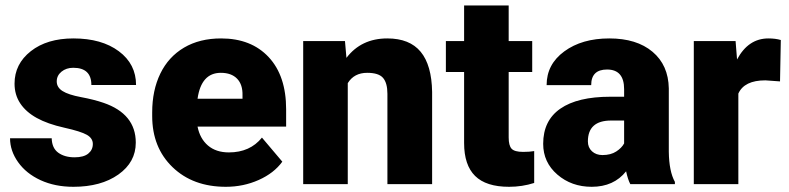

<svg xmlns="http://www.w3.org/2000/svg" viewBox="-20 -680 2914 709"><path d="M322.8 -148.4Q322.8 -169.4 300.8 -182.1Q278.8 -194.8 217.3 -208.5Q155.8 -222.2 115.7 -244.4Q75.7 -266.6 54.7 -298.3Q33.7 -330.1 33.7 -371.1Q33.7 -443.8 93.8 -491Q153.8 -538.1 251 -538.1Q355.5 -538.1 418.9 -490.7Q482.4 -443.4 482.4 -366.2H317.4Q317.4 -429.7 250.5 -429.7Q224.6 -429.7 207 -415.3Q189.5 -400.9 189.5 -379.4Q189.5 -357.4 210.9 -343.8Q232.4 -330.1 279.5 -321.3Q326.7 -312.5 362.3 -300.3Q481.4 -259.3 481.4 -153.3Q481.4 -81.1 417.2 -35.6Q353 9.8 251 9.8Q183.1 9.8 129.9 -14.6Q76.7 -39.1 46.9 -81.1Q17.1 -123 17.1 -169.4H170.9Q171.9 -132.8 195.3 -116Q218.8 -99.1 255.4 -99.1Q289.1 -99.1 305.9 -112.8Q322.8 -126.5 322.8 -148.4Z M814 9.8Q692.4 9.8 617.2 -62.7Q542 -135.3 542 -251.5V-265.1Q542 -346.2 572 -408.2Q602.1 -470.2 659.7 -504.2Q717.3 -538.1 796.4 -538.1Q907.7 -538.1 972.2 -469Q1036.6 -399.9 1036.6 -276.4V-212.4H709.5Q718.3 -168 748 -142.6Q777.8 -117.2 825.2 -117.2Q903.3 -117.2 947.3 -171.9L1022.5 -83Q991.7 -40.5 935.3 -15.4Q878.9 9.8 814 9.8ZM795.4 -411.1Q723.1 -411.1 709.5 -315.4H875.5V-328.1Q876.5 -367.7 855.5 -389.4Q834.5 -411.1 795.4 -411.1Z M1253.9 -528.3 1259.3 -466.3Q1314 -538.1 1410.2 -538.1Q1492.7 -538.1 1533.4 -488.8Q1574.2 -439.5 1575.7 -340.3V0H1410.6V-333.5Q1410.6 -373.5 1394.5 -392.3Q1378.4 -411.1 1335.9 -411.1Q1287.6 -411.1 1264.2 -373V0H1099.6V-528.3Z M1858.4 -659.7V-528.3H1945.3V-414.1H1858.4V-172.4Q1858.4 -142.6 1869.1 -130.9Q1879.9 -119.1 1911.6 -119.1Q1936 -119.1 1952.6 -122.1V-4.4Q1908.2 9.8 1859.9 9.8Q1774.9 9.8 1734.4 -30.3Q1693.8 -70.3 1693.8 -151.9V-414.1H1626.5V-528.3H1693.8V-659.7Z M2307.6 0Q2298.8 -16.1 2292 -47.4Q2246.6 9.8 2165 9.8Q2090.3 9.8 2038.1 -35.4Q1985.8 -80.6 1985.8 -148.9Q1985.8 -234.9 2049.3 -278.8Q2112.8 -322.8 2233.9 -322.8H2284.7V-350.6Q2284.7 -423.3 2221.7 -423.3Q2163.1 -423.3 2163.1 -365.7H1998.5Q1998.5 -442.4 2063.7 -490.2Q2128.9 -538.1 2230 -538.1Q2331.1 -538.1 2389.6 -488.8Q2448.2 -439.5 2449.7 -353.5V-119.6Q2450.7 -46.9 2472.2 -8.3V0ZM2204.6 -107.4Q2235.4 -107.4 2255.6 -120.6Q2275.9 -133.8 2284.7 -150.4V-234.9H2236.8Q2150.9 -234.9 2150.9 -157.7Q2150.9 -135.3 2166 -121.3Q2181.2 -107.4 2204.6 -107.4Z M2860.4 -379.4 2806.2 -383.3Q2728.5 -383.3 2706.5 -334.5V0H2542V-528.3H2696.3L2701.7 -460.4Q2743.2 -538.1 2817.4 -538.1Q2843.8 -538.1 2863.3 -532.2Z"/></svg>

Font: Roboto
Style: Regular
Weight: 900
Designer: Google
Version: Version 2.001171; 2014